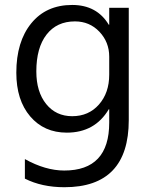

<svg xmlns="http://www.w3.org/2000/svg" viewBox="-20 -532 629 787"><path d="M507.8 -40Q507.8 235.4 244.1 235.4Q151.4 235.4 82 200.2V120.1Q166.5 167 243.2 167Q427.7 167 427.7 -29.3V-84H425.8Q368.7 11.7 253.9 11.7Q160.6 11.7 103.8 -54.9Q46.9 -121.6 46.9 -233.9Q46.9 -361.3 108.2 -436.5Q169.4 -511.7 275.9 -511.7Q377 -511.7 425.8 -430.7H427.7V-500H507.8ZM427.7 -226.1V-299.8Q427.7 -359.4 387.5 -401.9Q347.2 -444.3 287.1 -444.3Q212.9 -444.3 170.9 -390.4Q128.9 -336.4 128.9 -239.3Q128.9 -155.8 169.2 -105.7Q209.5 -55.7 275.9 -55.7Q343.3 -55.7 385.5 -103.5Q427.7 -151.4 427.7 -226.1Z"/></svg>

Font: Segoe UI Historic
Style: Regular
Weight: 400
Foundry: Microsoft Corporation
Version: Version 1.03